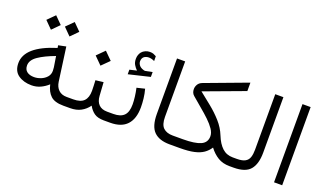

<svg xmlns="http://www.w3.org/2000/svg" viewBox="-68 -1088 2540 1504"><g transform="rotate(20 1202.0 -335.5)"><path d="M300.3 -586.4 360.4 -646.5 420.4 -586.4 360.4 -525.9ZM145.5 -586.4 205.6 -646.5 265.6 -586.4 205.6 -525.9ZM55.2 -193.8Q55.2 -332.5 303.7 -409.7L300.3 -430.7L363.8 -443.8L402.3 -164.1Q408.2 -121.6 433.6 -97.4Q459 -73.2 501.5 -73.2H516.6V0H499.5Q427.7 0 393.8 -31.7Q359.9 -63.5 346.7 -122.1Q318.8 -96.2 284.4 -80.3Q250 -64.5 210.4 -64.5Q145 -64.5 100.1 -95.7Q55.2 -127 55.2 -193.8ZM314 -346.2Q228 -314.5 176.8 -279.5Q125.5 -244.6 125.5 -199.7Q125.5 -166 147.7 -148.9Q169.9 -131.8 207.5 -131.8Q235.4 -131.8 263.7 -143.1Q292 -154.3 311 -175.8Q330.1 -197.3 330.1 -228Q330.1 -243.7 328.1 -257.3Z M852.1 0H838.9Q786.1 0 757.3 -20.3Q728.5 -40.5 709 -76.2Q683.6 -40.5 646.2 -20.3Q608.9 0 556.2 0H497.1V-73.2H556.2Q617.2 -73.2 644.5 -101.3Q671.9 -129.4 671.9 -186.5Q671.9 -208 670.7 -230.5Q669.4 -252.9 668.5 -273.4L733.9 -281.2L741.2 -168.9Q744.1 -123 768.8 -98.1Q793.5 -73.2 839.4 -73.2H852.1ZM604 -456.5 666.5 -519 729.5 -456.5 666.5 -394Z M1076.2 -195.8Q1076.2 -100.1 1030 -50Q983.9 0 890.6 0H832.5V-73.2H890.6Q950.2 -73.2 978.8 -101.8Q1007.3 -130.4 1007.3 -194.3Q1007.3 -222.2 1002.9 -258.3Q998.5 -294.4 990.7 -328.1L1057.1 -344.2Q1067.4 -307.6 1071.8 -268.6Q1076.2 -229.5 1076.2 -195.8ZM948.7 -455.6Q932.1 -471.7 920.4 -491.5Q908.7 -511.2 908.7 -539.6Q908.7 -557.6 913.8 -572Q918.9 -586.4 927.7 -597.7Q939.9 -612.3 957.8 -620.1Q975.6 -627.9 994.1 -627.9Q1012.7 -627.9 1024.4 -623.5Q1036.1 -619.1 1048.8 -611.8L1049.3 -571.8Q1024.4 -584 1001 -584Q991.7 -584 980.5 -580.8Q969.2 -577.6 960.4 -569.8Q954.1 -564 950.2 -554.9Q946.3 -545.9 946.3 -533.2Q946.3 -515.6 958.3 -500.2Q970.2 -484.9 995.1 -477.5Q997.1 -477.1 1000 -476.1Q1002.9 -475.1 1006.8 -475.1Q1010.3 -475.1 1012.7 -475.6L1067.9 -486.8V-446.3L890.1 -403.8V-441.9Z M1398.4 0H1385.3Q1298.8 0 1254.9 -43.7Q1210.9 -87.4 1210.9 -190.4V-652.3H1278.8V-189.9Q1278.8 -126 1306.6 -99.6Q1334.5 -73.2 1385.3 -73.2H1398.4Z M1479 -475.6Q1526.9 -437.5 1577.6 -396.5Q1628.4 -355.5 1671.1 -307.6Q1713.9 -259.8 1737.3 -201.2Q1761.7 -139.6 1797.6 -106.4Q1833.5 -73.2 1885.7 -73.2H1899.9V0H1885.7Q1829.1 0 1788.3 -24.7Q1747.6 -49.3 1714.8 -92.8Q1694.8 -62 1665.5 -41.5Q1636.2 -21 1589.6 -10.5Q1543 0 1469.7 0H1378.9V-73.2H1469.2Q1569.3 -73.2 1617.2 -94.5Q1665 -115.7 1665 -168Q1665 -196.8 1644.5 -227.1Q1624 -257.3 1590.6 -289.3Q1557.1 -321.3 1517.3 -354.2Q1477.5 -387.2 1439 -420.9Q1416.5 -439.5 1416.5 -472.7Q1416.5 -492.2 1427.5 -511Q1438.5 -529.8 1462.9 -539.1L1815.9 -670.9V-600.6Z M1880.4 0V-73.2H1919.9Q1965.3 -73.2 1989 -86.7Q2012.7 -100.1 2021.2 -126.2Q2029.8 -152.3 2029.8 -189.5V-652.3H2097.7V-189.9Q2097.7 -95.2 2057.6 -47.6Q2017.6 0 1919.4 0Z M2256.8 -652.3H2324.7V-0.5H2256.8Z"/></g></svg>

Font: Vazir Light FD-UI
Style: Light-FD-UI
Weight: 300
Designer: Saber Rastikerdar
Foundry: Saber Rastikerdar
Version: Version 30.1.0